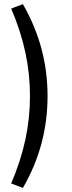

<svg xmlns="http://www.w3.org/2000/svg" viewBox="-20 -724 351 932"><path d="M34.3 166.7 91.2 188.2C174.5 44.1 210.8 -103.9 210.8 -257.8C210.8 -411.8 174.5 -557.8 91.2 -703.9L34.3 -682.4C97.1 -534.3 125.5 -400 125.5 -257.8C125.5 -115.7 97.1 18.6 34.3 166.7Z"/></svg>

Font: LL Pando Sans
Style: Regular
Weight: 400
Designer: Joshua Smith
Foundry: Joshua Smith
Version: Version 1.000;Glyphs 3.2.1 (3258)